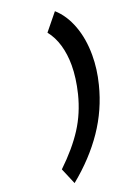

<svg xmlns="http://www.w3.org/2000/svg" viewBox="-182 -863 799 1131"><g transform="rotate(-20 217.5 -297.5)"><path d="M435.1 -475.1Q435.1 -387.7 412.1 -297.4Q376 -152.3 292.5 -29.8Q209 92.8 79.6 198.2L36.6 96.7Q134.8 2.9 192.4 -86.7Q250 -176.3 277.8 -287.6Q300.8 -381.8 300.8 -460.9Q300.8 -529.3 283.9 -587.4Q267.1 -645.5 232.4 -689L316.9 -793Q373.5 -742.7 404.3 -659.9Q435.1 -577.1 435.1 -475.1Z"/></g></svg>

Font: Lesson One
Style: Bold Italic
Weight: 700
Italic angle: -14°
Designer: But Ko, Victor Gaultney, Annie Olsen, Julie Remington, Don Collingsworth, Eric Hays, Becca Hirsbrunner
Version: Version 1.100